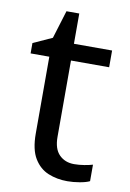

<svg xmlns="http://www.w3.org/2000/svg" viewBox="-79 -708 518 768"><g transform="rotate(10 180.5 -324.5)"><path d="M264 -62Q284 -62 305 -65.5Q326 -69 339 -73V-6Q325 1 299 5.5Q273 10 249 10Q207 10 171.5 -4.5Q136 -19 114 -55Q92 -91 92 -156V-468H16V-510L93 -545L128 -659H180V-536H335V-468H180V-158Q180 -109 203.5 -85.5Q227 -62 264 -62Z"/></g></svg>

Font: Noto Sans Mandaic
Style: Regular
Weight: 400
Designer: Monotype Design Team
Foundry: Monotype Imaging Inc.
Version: Version 2.002; ttfautohint (v1.8.4.7-5d5b)